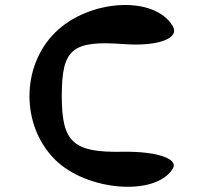

<svg xmlns="http://www.w3.org/2000/svg" viewBox="-20 -693 775 749"><path d="M194 -71C318 53 588 74 654 -35C678 -74 591 -103 459 -101C265 -97 221 -138 221 -318C221 -502 260 -536 463 -521C595 -511 682 -543 654 -591C583 -712 326 -697 194 -565C62 -433 62 -203 194 -71Z"/></svg>

Font: Venom Sans
Style: Regular
Weight: 400
Version: Version 1.001